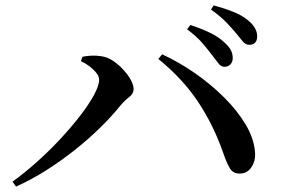

<svg xmlns="http://www.w3.org/2000/svg" viewBox="-20 -759 1040 707"><path d="M806 -513Q794 -513 784.5 -525.5Q775 -538 761 -556Q746 -576 725 -600.5Q704 -625 669 -651L681 -667Q721 -654 753 -638.5Q785 -623 806 -603Q824 -587 830.5 -573.5Q837 -560 837 -545Q837 -531 828.5 -522Q820 -513 806 -513ZM26 -90Q69 -121 114.5 -161.5Q160 -202 201 -246Q242 -290 274.5 -332Q307 -374 326 -409Q345 -444 345 -465Q345 -478 335 -490.5Q325 -503 310 -514.5Q295 -526 278 -534L284 -550Q297 -553 316 -554Q335 -555 353 -552Q375 -549 395.5 -535.5Q416 -522 433.5 -503Q451 -484 461.5 -465Q472 -446 472 -431Q472 -414 455.5 -401.5Q439 -389 424 -371Q391 -330 348 -288Q305 -246 254.5 -206Q204 -166 149.5 -131.5Q95 -97 39 -72ZM864 -120Q839 -119 827 -138.5Q815 -158 803 -193Q767 -297 710 -383Q653 -469 563 -542L577 -559Q636 -532 695 -491.5Q754 -451 803.5 -402Q853 -353 884 -301.5Q915 -250 919 -199Q921 -177 914 -159Q907 -141 894.5 -130.5Q882 -120 864 -120ZM898 -594Q884 -594 874 -606.5Q864 -619 849 -637Q833 -656 813.5 -676.5Q794 -697 757 -724L767 -739Q808 -728 840 -715Q872 -702 891 -686Q910 -671 918.5 -656Q927 -641 927 -625Q927 -610 919.5 -602Q912 -594 898 -594Z"/></svg>

Font: Noto Serif SC ExtraLight SemiBold
Style: Regular
Weight: 600
Version: Version 2.002-H1;hotconv 1.1.0;makeotfexe 2.6.0